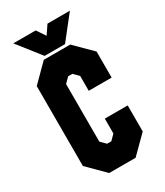

<svg xmlns="http://www.w3.org/2000/svg" viewBox="-211 -943 882 1028"><g transform="rotate(-30 230.0 -429.0)"><path d="M148 0 45 -103V-597L148 -700H311.5L415 -597V-436H273.5V-528L243 -558.5H217L186.5 -528V-172L217 -141.5H243L273.5 -172V-264H415V-103L311.5 0ZM162.5 -716 50.5 -858H189L225.5 -804L262 -858H400.5L288.5 -716Z"/></g></svg>

Font: Tourney Condensed Black
Style: Regular
Weight: 900
Width: 3
Designer: Tyler Finck
Foundry: Etcetera Type Co
Version: Version 1.010; ttfautohint (v1.8.3)